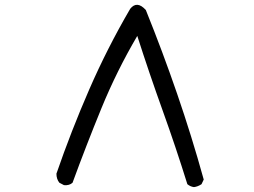

<svg xmlns="http://www.w3.org/2000/svg" viewBox="-20 -768 1040 786"><path d="M774 -2Q759 -4 747 -14Q700 -165 645.5 -316.5Q591 -468 542 -621Q458 -478 395.5 -325.5Q333 -173 277 -20Q264 -8 242 -10L223 -20Q211 -35 211 -57Q271 -231 345 -401Q419 -571 513 -732Q541 -767 577 -727Q646 -556 705.5 -383Q765 -210 814 -33L805 -14Q790 -4 774 -2Z"/></svg>

Font: Kosefont JP
Style: Regular
Weight: 400
Designer: Nozomi Seto 瀬戸のぞみ
Version: Version 3.00;June 19, 2020